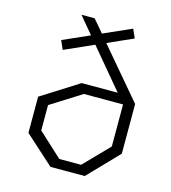

<svg xmlns="http://www.w3.org/2000/svg" viewBox="-113 -857 846 948"><g transform="rotate(15 310.0 -382.5)"><path d="M141.5 -573.5 290.5 -640 458.5 -439.5H274.5L84 -319V-134L232.5 0H407.5L556 -154V-408L340.5 -662L470.5 -720L450.5 -765L307.5 -701.5L253.5 -765H186L258 -679L121.5 -618.5ZM142 -162V-291.5L299 -390.5H499V-175.5L376 -49H264.5Z"/></g></svg>

Font: Monaspace Krypton ExtraLight
Style: Regular
Weight: 200
Designer: Riley Cran & the Lettermatic Team
Foundry: Lettermatic
Version: Version 1.101 (Monaspace Krypton)